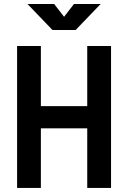

<svg xmlns="http://www.w3.org/2000/svg" viewBox="-20 -918 626 938"><path d="M63.5 0V-693.4H179.7V-399.4H406.2V-693.4H522.5V0H406.2V-291H179.7V0ZM236.3 -771.5 114.3 -898.4H244.6L293 -835.9L341.3 -898.4H471.7L349.6 -771.5Z"/></svg>

Font: Caskaydia Cove SemiBold
Style: Regular
Weight: 600
Monospace: yes
Designer: Aaron Bell
Foundry: Saja Typeworks
Version: Version 4.300; ttfautohint (v1.8.3)